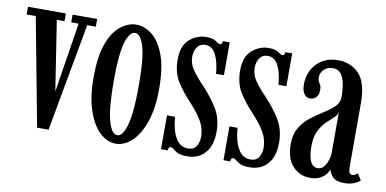

<svg xmlns="http://www.w3.org/2000/svg" viewBox="-58 -688 1726 858"><g transform="rotate(10 805.0 -259.0)"><path d="M143 1.5 50.5 -488.5H9V-523.5H181V-488.5H146L195 -172L245 -488.5H211.5V-523.5H323V-488.5H284L195 1.5Z M501 11Q462.5 11 428.8 -20.2Q395 -51.5 373.8 -112.8Q352.5 -174 352.5 -263.5Q352.5 -361.5 374.5 -419.5Q396.5 -477.5 430.8 -503.2Q465 -529 501 -529Q536.5 -529 570.8 -503.2Q605 -477.5 627.5 -419.5Q650 -361.5 650 -263.5Q650 -174 628.5 -112.8Q607 -51.5 573 -20.2Q539 11 501 11ZM501 -27.5Q526.5 -27.5 542.2 -84Q558 -140.5 558 -263.5Q558 -385.5 542.2 -438.5Q526.5 -491.5 501 -491.5Q475.5 -491.5 459.8 -438.5Q444 -385.5 444 -263.5Q444 -140.5 459.8 -84Q475.5 -27.5 501 -27.5Z M824.5 11Q797 11 782.8 4.2Q768.5 -2.5 761 -9.5Q753.5 -16.5 747 -16.5Q735.5 -16.5 735.5 0H705V-153.5H741.5Q746 -95 766 -59.5Q786 -24 823 -24Q849.5 -24 860.8 -43Q872 -62 872 -86Q872 -121.5 853.5 -154.8Q835 -188 797 -228.5Q760.5 -267 734.5 -307.8Q708.5 -348.5 708.5 -408.5Q708.5 -470.5 742.2 -499.8Q776 -529 817.5 -529Q849 -529 862.2 -518.5Q875.5 -508 884 -508Q892.5 -508 893 -523.5H924.5V-374.5H888.5Q884.5 -427.5 867.8 -460.5Q851 -493.5 819.5 -493.5Q795.5 -493.5 783 -475.5Q770.5 -457.5 770.5 -431.5Q770.5 -400 789.2 -372.8Q808 -345.5 843 -309.5Q883.5 -266 909.8 -222.2Q936 -178.5 936 -120.5Q936 -56.5 905.8 -22.8Q875.5 11 824.5 11Z M1108 11Q1080.5 11 1066.2 4.2Q1052 -2.5 1044.5 -9.5Q1037 -16.5 1030.5 -16.5Q1019 -16.5 1019 0H988.5V-153.5H1025Q1029.5 -95 1049.5 -59.5Q1069.5 -24 1106.5 -24Q1133 -24 1144.2 -43Q1155.5 -62 1155.5 -86Q1155.5 -121.5 1137 -154.8Q1118.5 -188 1080.5 -228.5Q1044 -267 1018 -307.8Q992 -348.5 992 -408.5Q992 -470.5 1025.8 -499.8Q1059.5 -529 1101 -529Q1132.5 -529 1145.8 -518.5Q1159 -508 1167.5 -508Q1176 -508 1176.5 -523.5H1208V-374.5H1172Q1168 -427.5 1151.2 -460.5Q1134.5 -493.5 1103 -493.5Q1079 -493.5 1066.5 -475.5Q1054 -457.5 1054 -431.5Q1054 -400 1072.8 -372.8Q1091.5 -345.5 1126.5 -309.5Q1167 -266 1193.2 -222.2Q1219.5 -178.5 1219.5 -120.5Q1219.5 -56.5 1189.2 -22.8Q1159 11 1108 11Z M1382.5 10.5Q1335 10.5 1303.5 -23.8Q1272 -58 1272 -121.5Q1271.5 -168 1290.5 -199Q1309.5 -230 1337.5 -251.2Q1365.5 -272.5 1393.2 -289.8Q1421 -307 1440 -325.5Q1459 -344 1459 -370.5Q1459 -426.5 1445 -458.2Q1431 -490 1399.5 -490Q1375 -490 1359.2 -474.8Q1343.5 -459.5 1343.5 -440Q1343.5 -422 1351.5 -412.8Q1359.5 -403.5 1359.5 -382.5Q1359.5 -363 1349.2 -351Q1339 -339 1321.5 -339Q1303.5 -339 1293.5 -354.2Q1283.5 -369.5 1283.5 -396Q1283.5 -453 1320 -491Q1356.5 -529 1416 -529Q1475 -529 1512 -489.5Q1549 -450 1549 -358V-73.5Q1549 -50.5 1553.2 -42.8Q1557.5 -35 1566.5 -35Q1575 -35 1580.8 -39Q1586.5 -43 1589.5 -46.5L1608.5 -18Q1601 -9 1581.8 -1Q1562.5 7 1538 7Q1500.5 7 1485.2 -8.8Q1470 -24.5 1467 -42.5Q1464.5 -35 1455.5 -22.2Q1446.5 -9.5 1428.8 0.5Q1411 10.5 1382.5 10.5ZM1409 -38Q1425 -38 1436 -51Q1447 -64 1453 -82.8Q1459 -101.5 1459 -118V-303Q1457.5 -288.5 1443 -275.5Q1428.5 -262.5 1410.2 -245Q1392 -227.5 1378.2 -200.2Q1364.5 -173 1364.5 -131Q1364.5 -38 1409 -38Z"/></g></svg>

Font: Imbue 10pt Medium
Style: Regular
Weight: 500
Designer: Tyler Finck
Foundry: Etcetera Type Company
Version: Version 1.102; ttfautohint (v1.8.3)